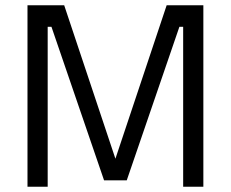

<svg xmlns="http://www.w3.org/2000/svg" viewBox="-20 -712 880 732"><path d="M84.8 0V-692H224.7L420 -106.9L615.4 -692H755.3V0H678.3V-609.7H663.9L463.3 -24.6H376.7L176.2 -609.7H161.8V0Z"/></svg>

Font: Titillium Web
Style: Bold
Weight: 700
Designer: Mohamed Gaber, Accademia di Belle Arti di Urbino
Foundry: Kief Type Foundry, Accademia di Belle Arti di Urbino
Version: Version 3.000